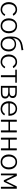

<svg xmlns="http://www.w3.org/2000/svg" viewBox="2778 -3566 798 6394"><g transform="rotate(90 3177.0 -369.0)"><path d="M296 -540Q346 -540 383.5 -525Q421 -510 450 -483.5Q479 -457 499 -423Q504 -413 496 -410L454 -396Q447 -393 442 -401Q419 -432 397 -450.5Q375 -469 352 -478.5Q329 -488 301 -488Q246 -488 204.5 -460.5Q163 -433 140.5 -383Q118 -333 118 -265Q118 -197 141 -146.5Q164 -96 205.5 -69Q247 -42 302 -42Q352 -42 389.5 -66Q427 -90 457 -139Q460 -143 462.5 -144Q465 -145 469 -143L504 -127Q510 -124 507 -115Q491 -88 469.5 -65Q448 -42 422 -25.5Q396 -9 364.5 0.5Q333 10 296 10Q224 10 168 -24.5Q112 -59 81 -120.5Q50 -182 50 -263Q50 -344 81.5 -406.5Q113 -469 169 -504.5Q225 -540 296 -540Z M839 10Q765 10 708.5 -24.5Q652 -59 621 -120.5Q590 -182 590 -262Q590 -344 621.5 -406.5Q653 -469 709.5 -504.5Q766 -540 840 -540Q915 -540 970.5 -505Q1026 -470 1057 -407.5Q1088 -345 1088 -264Q1088 -183 1056.5 -121.5Q1025 -60 969.5 -25Q914 10 839 10ZM841 -43Q897 -43 937 -70Q977 -97 998.5 -147Q1020 -197 1020 -264Q1020 -332 998 -382.5Q976 -433 935.5 -460.5Q895 -488 840 -488Q785 -488 744 -460.5Q703 -433 680.5 -382.5Q658 -332 658 -264Q658 -197 680.5 -147Q703 -97 744 -70Q785 -43 841 -43Z M1452 10Q1371 10 1314 -26Q1257 -62 1226 -131.5Q1195 -201 1195 -300L1225 -389L1244 -391Q1283 -456 1337 -481.5Q1391 -507 1455 -507Q1527 -507 1580.5 -475.5Q1634 -444 1664 -389.5Q1694 -335 1694 -264Q1694 -183 1665 -121.5Q1636 -60 1582.5 -25Q1529 10 1452 10ZM1452 -43Q1507 -43 1545.5 -70Q1584 -97 1605.5 -146.5Q1627 -196 1627 -263Q1627 -322 1605.5 -366.5Q1584 -411 1545 -435.5Q1506 -460 1452 -460Q1395 -460 1352.5 -435Q1310 -410 1287 -366Q1264 -322 1264 -263Q1264 -197 1287 -147Q1310 -97 1352.5 -70Q1395 -43 1452 -43ZM1195 -300V-344Q1195 -464 1231.5 -541.5Q1268 -619 1333.5 -662Q1399 -705 1486 -720Q1515 -724 1541 -728.5Q1567 -733 1592.5 -737.5Q1618 -742 1645 -748L1655 -687Q1608 -680 1573.5 -675Q1539 -670 1498 -663Q1434 -653 1380.5 -626.5Q1327 -600 1293 -548Q1259 -496 1251 -408L1247 -350Z M2040 -540Q2090 -540 2127.5 -525Q2165 -510 2194 -483.5Q2223 -457 2243 -423Q2248 -413 2240 -410L2198 -396Q2191 -393 2186 -401Q2163 -432 2141 -450.5Q2119 -469 2096 -478.5Q2073 -488 2045 -488Q1990 -488 1948.5 -460.5Q1907 -433 1884.5 -383Q1862 -333 1862 -265Q1862 -197 1885 -146.5Q1908 -96 1949.5 -69Q1991 -42 2046 -42Q2096 -42 2133.5 -66Q2171 -90 2201 -139Q2204 -143 2206.5 -144Q2209 -145 2213 -143L2248 -127Q2254 -124 2251 -115Q2235 -88 2213.5 -65Q2192 -42 2166 -25.5Q2140 -9 2108.5 0.5Q2077 10 2040 10Q1968 10 1912 -24.5Q1856 -59 1825 -120.5Q1794 -182 1794 -263Q1794 -344 1825.5 -406.5Q1857 -469 1913 -504.5Q1969 -540 2040 -540Z M2727 -479H2558Q2550 -479 2550 -471V-8Q2550 0 2542 0H2493Q2485 0 2485 -9V-470Q2485 -479 2476 -479H2308Q2299 -479 2299 -487V-522Q2299 -530 2308 -530H2727Q2736 -530 2736 -522V-487Q2736 -479 2727 -479Z M2839 0V-530H3056Q3150 -530 3197 -495.5Q3244 -461 3244 -395Q3244 -351 3227 -322Q3210 -293 3166 -276Q3162 -275 3162 -272Q3162 -269 3166 -268Q3209 -257 3235 -224.5Q3261 -192 3261 -144Q3261 -71 3212 -35.5Q3163 0 3068 0ZM3063 -49Q3133 -49 3165 -71.5Q3197 -94 3197 -146Q3197 -198 3159 -221Q3121 -244 3048 -244H2902V-49ZM3046 -290Q3083 -290 3114 -299Q3145 -308 3163 -330Q3181 -352 3181 -390Q3181 -437 3147 -458.5Q3113 -480 3052 -480H2902V-290Z M3420 -235Q3420 -184 3445 -140Q3470 -96 3511.5 -69.5Q3553 -43 3605 -43Q3660 -43 3700.5 -65Q3741 -87 3769 -130Q3772 -135 3775 -135.5Q3778 -136 3782 -134L3816 -115Q3824 -111 3817 -103Q3792 -65 3760.5 -40Q3729 -15 3689 -2.5Q3649 10 3601 10Q3527 10 3471 -24Q3415 -58 3383 -119.5Q3351 -181 3351 -260Q3351 -348 3384 -410Q3417 -472 3473 -506Q3529 -540 3600 -540Q3672 -540 3725 -508Q3778 -476 3807 -416Q3836 -356 3836 -271Q3836 -264 3834.5 -257Q3833 -250 3822 -250H3427Q3424 -250 3422 -245.5Q3420 -241 3420 -235ZM3752 -297Q3763 -297 3766 -300Q3769 -303 3769 -311Q3769 -359 3748.5 -399.5Q3728 -440 3690.5 -464.5Q3653 -489 3601 -489Q3542 -489 3502 -460.5Q3462 -432 3441.5 -388Q3421 -344 3421 -297Z M4034 -518V-15Q4034 -6 4031 -3Q4028 0 4018 0H3981Q3973 0 3970.5 -2.5Q3968 -5 3968 -12V-518Q3968 -530 3978 -530H4023Q4034 -530 4034 -518ZM4389 -518V-15Q4389 -6 4386 -3Q4383 0 4374 0H4337Q4328 0 4325.5 -2.5Q4323 -5 4323 -12V-518Q4323 -530 4334 -530H4379Q4389 -530 4389 -518ZM4001 -252Q3992 -252 3992 -261V-295Q3992 -303 4000 -303L4357 -304Q4365 -304 4365 -296V-261Q4365 -252 4356 -252Z M4631 -518V-15Q4631 -6 4628 -3Q4625 0 4615 0H4578Q4570 0 4567.5 -2.5Q4565 -5 4565 -12V-518Q4565 -530 4575 -530H4620Q4631 -530 4631 -518ZM4986 -518V-15Q4986 -6 4983 -3Q4980 0 4971 0H4934Q4925 0 4922.5 -2.5Q4920 -5 4920 -12V-518Q4920 -530 4931 -530H4976Q4986 -530 4986 -518ZM4598 -252Q4589 -252 4589 -261V-295Q4589 -303 4597 -303L4954 -304Q4962 -304 4962 -296V-261Q4962 -252 4953 -252Z M5373 10Q5299 10 5242.5 -24.5Q5186 -59 5155 -120.5Q5124 -182 5124 -262Q5124 -344 5155.5 -406.5Q5187 -469 5243.5 -504.5Q5300 -540 5374 -540Q5449 -540 5504.5 -505Q5560 -470 5591 -407.5Q5622 -345 5622 -264Q5622 -183 5590.5 -121.5Q5559 -60 5503.5 -25Q5448 10 5373 10ZM5375 -43Q5431 -43 5471 -70Q5511 -97 5532.5 -147Q5554 -197 5554 -264Q5554 -332 5532 -382.5Q5510 -433 5469.5 -460.5Q5429 -488 5374 -488Q5319 -488 5278 -460.5Q5237 -433 5214.5 -382.5Q5192 -332 5192 -264Q5192 -197 5214.5 -147Q5237 -97 5278 -70Q5319 -43 5375 -43Z M5768 0Q5760 0 5760 -9V-522Q5760 -530 5768 -530H5829Q5838 -530 5842 -522L6006 -181Q6008 -176 6011.5 -176Q6015 -176 6018 -181L6184 -522Q6187 -526 6189.5 -528Q6192 -530 6197 -530H6258Q6266 -530 6266 -521V-8Q6266 0 6258 0H6208Q6200 0 6200 -9V-424Q6200 -429 6197 -429.5Q6194 -430 6192 -424L6038 -106Q6034 -97 6024 -97H5992Q5981 -97 5978 -106L5827 -422Q5825 -428 5821.5 -428Q5818 -428 5818 -422V-8Q5818 0 5809 0Z"/></g></svg>

Font: Libre Franklin Light
Style: Regular
Weight: 300
Designer: Pablo Impallari, Rodrigo Fuenzalida, Nhung Nguyen
Foundry: Impallari Type
Version: Version 3.000